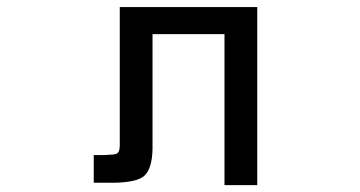

<svg xmlns="http://www.w3.org/2000/svg" viewBox="-20 -539 1040 555"><path d="M420.9 -440.4V-109.4Q419.9 -51.8 397.5 -31.2Q377 -11.7 307.6 -10.7H251V-90.8H282.2Q312.5 -91.8 317.4 -94.7Q326.2 -99.6 326.2 -118.2V-518.6H723.6V-3.9H628.9V-440.4Z"/></svg>

Font: MotoyaLCedar
Style: W3 mono
Weight: 400
Version: Version 1.01